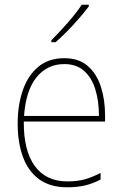

<svg xmlns="http://www.w3.org/2000/svg" viewBox="-20 -785 521 815"><path d="M253 -538Q315 -538 353 -504.5Q391 -471 408.5 -416Q426 -361 426 -295V-269H81Q80 -146 127.5 -80.5Q175 -15 266 -15Q306 -15 337 -23Q368 -31 407 -51V-23Q375 -6 341.5 2Q308 10 266 10Q192 10 145.5 -24.5Q99 -59 77 -120Q55 -181 55 -261Q55 -338 76.5 -401Q98 -464 142 -501Q186 -538 253 -538ZM253 -513Q181 -513 135.5 -457.5Q90 -402 82 -293H400Q400 -356 384.5 -406Q369 -456 336.5 -484.5Q304 -513 253 -513ZM357 -758Q331 -723 291.5 -680Q252 -637 216 -606H198V-614Q232 -648 268 -689Q304 -730 327 -765H357Z"/></svg>

Font: Noto Sans Lao UI SemCond Thin
Style: Regular
Weight: 100
Width: 4
Designer: Monotype Design Team
Foundry: Monotype Imaging Inc.
Version: Version 2.000; ttfautohint (v1.8.4.7-5d5b)